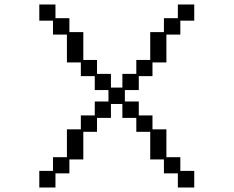

<svg xmlns="http://www.w3.org/2000/svg" viewBox="-20 -807 1040 855"><path d="M155 -46H216V-107H278V-231H340V-293H402V-355H463V-406H402V-468H340V-529H278V-653H216V-715H155V-787H227V-726H289V-664H351V-540H412V-478H474V-417H525V-478H587V-540H649V-664H710V-726H772V-787H845V-715H783V-653H721V-529H659V-468H598V-406H536V-355H598V-293H659V-231H721V-107H783V-46H845V28H772V-35H710V-97H649V-220H587V-282H525V-344H474V-282H412V-220H351V-97H289V-35H227V28H155Z"/></svg>

Font: DotGothic16
Style: Regular
Weight: 400
Designer: Fontworks Inc.
Foundry: Fontworks Inc.
Version: Version 1.100